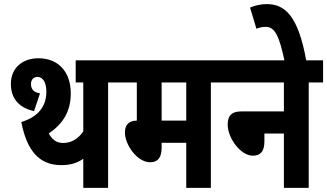

<svg xmlns="http://www.w3.org/2000/svg" viewBox="-20 -916 1595 936"><path d="M507 -514H577V-622H349V-514H386V-275C361 -240 330 -219 287 -219C255 -219 232 -237 218 -266C290 -314 325 -376 325 -461C325 -563 267 -632 167 -632C91 -632 33 -586 33 -507C33 -429 80 -389 146 -374L175 -461C144 -466 131 -481 131 -507C131 -526 143 -541 162 -541C193 -541 206 -508 206 -469C206 -399 168 -347 84 -321C110 -186 168 -111 278 -111C322 -111 354 -120 386 -142V0H507Z M1008 -514H1078V-622H564V-514H647V-328C603 -328 589 -302 589 -270C589 -211 648 -125 712 -125C749 -125 768 -147 768 -197V-220H888V0H1008ZM888 -514V-328H768V-514Z M1066 -622V-514H1364V-373H1158C1104 -373 1090 -347 1090 -308C1090 -244 1152 -157 1213 -157C1252 -157 1269 -181 1269 -227V-265H1364V0H1485V-514H1555V-622Z M1368 -615H1474C1434 -842 1368 -896 1280 -896C1253 -896 1224 -890 1199 -879L1230 -776C1244 -782 1259 -785 1276 -785C1321 -785 1342 -738 1368 -615Z"/></svg>

Font: Noto Sans ExtraCondensed
Style: Bold Italic
Weight: 700
Width: 2
Italic angle: -12°
Designer: Monotype Design Team
Foundry: Monotype Imaging Inc.
Version: Version 2.013